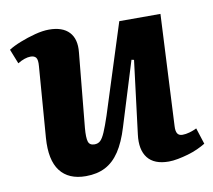

<svg xmlns="http://www.w3.org/2000/svg" viewBox="-65 -601 765 689"><g transform="rotate(-10 317.0 -256.5)"><path d="M5 -480Q22 -491 48.5 -501.5Q75 -512 103.5 -519.5Q132 -527 155 -527Q204 -527 228 -501.5Q252 -476 247 -428L221 -157Q218 -122 222.5 -107.5Q227 -93 245 -93Q258 -93 266.5 -101Q275 -109 284 -130Q293 -151 305 -187L409 -513H559L539 -107Q538 -89 543.5 -80.5Q549 -72 562 -72Q574 -72 588 -76Q602 -80 614 -86L633 -27Q620 -19 603.5 -11.5Q587 -4 568 1.5Q549 7 530.5 10.5Q512 14 497 14Q444 14 420.5 -16Q397 -46 404 -101L437 -367L428 -369L356 -136Q340 -83 318 -50Q296 -17 266 -1.5Q236 14 195 14Q132 14 101.5 -26Q71 -66 77 -146L97 -404Q99 -427 93 -435Q87 -443 73 -443Q63 -443 51 -439Q39 -435 26 -427Z"/></g></svg>

Font: Literata 18pt
Style: Bold Italic
Weight: 700
Italic angle: -2°
Designer: Latin by Veronika Burian and Jose Scaglione. Greek by Irene Vlachou. Cyrillic by Vera Evstafieva
Foundry: TypeTogether
Version: Version 3.103;gftools[0.9.29]